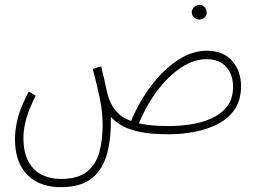

<svg xmlns="http://www.w3.org/2000/svg" viewBox="-20 -543 1062 795"><path d="M231 232Q177 232 134.5 211Q92 190 67 145.5Q42 101 42 31Q42 -4 52.5 -49Q63 -94 99 -164L128 -147Q77 -49 77 27Q77 89 98 126.5Q119 164 154 181Q189 198 231 198Q303 198 340.5 167.5Q378 137 391.5 86.5Q405 36 405 -25Q405 -80 392.5 -139Q380 -198 364 -258L399 -268Q413 -211 419 -180.5Q425 -150 433 -130Q444 -101 464.5 -78.5Q485 -56 523 -42Q557 -124 607.5 -190Q658 -256 717 -294.5Q776 -333 836 -333Q905 -333 941.5 -290.5Q978 -248 978 -186Q978 -129 952 -90.5Q926 -52 882 -29.5Q838 -7 785 3Q732 13 678 13Q608 13 561 3.5Q514 -6 485.5 -22.5Q457 -39 439 -59Q441 27 423.5 92.5Q406 158 360.5 195Q315 232 231 232ZM835 -298Q784 -298 732 -264.5Q680 -231 634 -171Q588 -111 555 -32Q605 -21 679 -21Q723 -21 769.5 -28Q816 -35 856 -53Q896 -71 920.5 -102.5Q945 -134 945 -184Q945 -234 916.5 -266Q888 -298 835 -298ZM806 -462Q793 -462 783.5 -470.5Q774 -479 774 -492Q774 -504 783.5 -513.5Q793 -523 806 -523Q818 -523 827 -513.5Q836 -504 836 -492Q836 -479 827 -470.5Q818 -462 806 -462Z"/></svg>

Font: Noto Sans Arabic ExtCond ExtLt
Style: Regular
Weight: 200
Width: 2
Designer: Monotype Design Team, Nadine Chahine, Nizar Qandah and Khaled Hosny
Foundry: Monotype Imaging Inc.
Version: Version 2.012; ttfautohint (v1.8.4.7-5d5b)